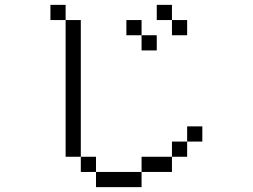

<svg xmlns="http://www.w3.org/2000/svg" viewBox="-20 -770 1040 790"><path d="M812.5 -187.5V-250H750V-187.5H687.5V-125H562.5V-62.5H375V0H562.5V-62.5H687.5V-125H750V-187.5ZM625 -562.5V-625H562.5V-562.5ZM750 -625V-687.5H687.5V-625ZM375 -62.5V-125H312.5V-62.5ZM312.5 -125V-687.5H250V-125ZM562.5 -625V-687.5H500V-625ZM250 -687.5V-750H187.5V-687.5ZM687.5 -687.5V-750H625V-687.5Z"/></svg>

Font: Unifont
Style: Regular
Weight: 500
Version: Version 13.0.05